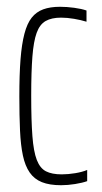

<svg xmlns="http://www.w3.org/2000/svg" viewBox="-20 -538 301 566"><path d="M160 8Q126 8 103.5 -1Q81 -10 67.5 -29.5Q54 -49 47.5 -79.5Q41 -110 39 -153.5Q37 -197 37 -254Q37 -318 40.5 -363Q44 -408 52 -438.5Q60 -469 73.5 -486Q87 -503 107.5 -510.5Q128 -518 157 -518Q177 -518 199 -515Q221 -512 235 -507V-474Q219 -479 198.5 -482.5Q178 -486 160 -486Q132 -486 114.5 -476Q97 -466 88 -441Q79 -416 75.5 -371Q72 -326 72 -256Q72 -183 75.5 -137Q79 -91 88.5 -66.5Q98 -42 115.5 -33Q133 -24 162 -24Q181 -24 202 -27.5Q223 -31 237 -37V-4Q223 1 201.5 4.5Q180 8 160 8Z"/></svg>

Font: Saira UltraCondensed Thin
Style: Regular
Weight: 250
Width: 1
Designer: Hector Gatti with collaboration of the Omnibus-Type team
Foundry: Omnibus-Type
Version: Version 1.101